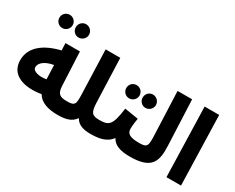

<svg xmlns="http://www.w3.org/2000/svg" viewBox="-111 -1317 2185 1782"><g transform="rotate(30 981.0 -426.0)"><path d="M395 -714C434 -714 467 -746 467 -785C467 -825 434 -857 395 -857C356 -857 325 -825 325 -785C325 -746 356 -714 395 -714ZM220 -715C259 -715 291 -747 291 -786C291 -826 259 -857 220 -857C180 -857 149 -826 149 -786C149 -747 180 -715 220 -715ZM675 -73C675 -115 652 -148 596 -148C523 -148 492 -165 488 -248L471 -609H316L319 -532C151 -492 31 -405 31 -264C31 -105 185 -58 361 -88C400 -22 478 5 586 5C644 5 675 -27 675 -73ZM185 -277C185 -325 241 -366 326 -380L332 -230C254 -216 185 -234 185 -277Z M1023 -73C1023 -115 1000 -148 944 -148C866 -148 846 -169 842 -275L825 -745H668L684 -274C687 -167 683 -148 596 -148L586 5C674 5 733 -12 772 -68C804 -9 867 5 934 5C992 5 1023 -27 1023 -73Z M1259 -459C1298 -459 1331 -491 1331 -530C1331 -570 1298 -602 1259 -602C1220 -602 1189 -570 1189 -530C1189 -491 1220 -459 1259 -459ZM1084 -460C1123 -460 1155 -492 1155 -531C1155 -571 1123 -602 1084 -602C1044 -602 1013 -571 1013 -531C1013 -492 1044 -460 1084 -460ZM1449 -73C1449 -115 1426 -148 1370 -148C1266 -148 1236 -174 1236 -224C1236 -261 1244 -306 1248 -336L1101 -360C1076 -171 1047 -148 944 -148L934 5C1015 5 1103 -3 1158 -78C1189 -19 1254 5 1360 5C1419 5 1449 -27 1449 -73Z M1360 5C1598 5 1622 -100 1616 -258L1595 -745H1439L1458 -274C1462 -167 1456 -148 1370 -148Z M1750 0H1906L1885 -745H1729Z"/></g></svg>

Font: Noto Sans Arabic UI Extra
Style: Regular
Weight: 800
Designer: Nadine Chahine - Monotype Design Team
Foundry: Monotype Imaging Inc.
Version: Version 1.900